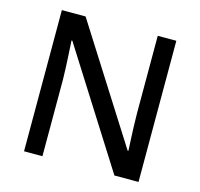

<svg xmlns="http://www.w3.org/2000/svg" viewBox="-104 -826 978 938"><g transform="rotate(15 385.0 -357.0)"><path d="M675 0H553L184 -583H180Q182 -545 185 -493Q188 -441 189 -387V0H96V-714H216L584 -134H588Q587 -153 585.5 -185Q584 -217 582.5 -254Q581 -291 581 -324V-714H675Z"/></g></svg>

Font: Noto Sans New Tai Lue Medium
Style: Regular
Weight: 500
Version: Version 2.003